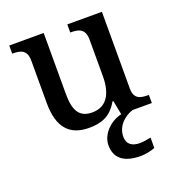

<svg xmlns="http://www.w3.org/2000/svg" viewBox="-139 -648 922 1001"><g transform="rotate(-20 322.0 -148.0)"><path d="M513 0H620V-45H616C573 -45 538 -52 538 -111V-536H346V-491H349C392 -491 428 -483 428 -421V-219C428 -123 393 -60 312 -60C237 -60 215 -111 215 -198V-536H24V-491H27C72 -491 105 -481 105 -422V-187C105 -50 163 10 269 10C333 10 389 -5 430 -78H435L450 0C389 14 332 68 332 130C332 206 384 240 473 240C494 240 531 234 552 224V167C528 172 507 175 489 175C449 175 420 157 420 115C420 52 471 13 513 0Z"/></g></svg>

Font: Noto Serif Thai Medium
Style: Regular
Weight: 500
Designer: Monotype Design Team
Foundry: Monotype Imaging Inc.
Version: Version 1.901;PS 001.901;hotconv 1.0.88;makeotf.lib2.5.64775